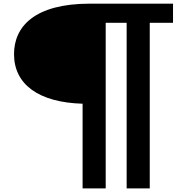

<svg xmlns="http://www.w3.org/2000/svg" viewBox="-20 -788 1039 1043"><path d="M428.7 -224.6V235.4H554.2V-664.1H668V235.4H793.5V-664.1H919.9V-768.1H468.3C167.5 -768.1 56.2 -643.6 56.2 -493.7C56.2 -329.6 189.9 -231.4 428.7 -224.6Z"/></svg>

Font: Krona One
Style: Regular
Weight: 400
Designer: Yvonne Schüttler
Foundry: Yvonne Schüttler
Version: Version 1.002